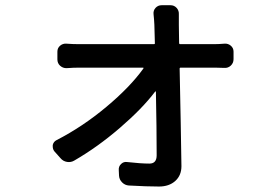

<svg xmlns="http://www.w3.org/2000/svg" viewBox="-20 -636 1040 727"><path d="M658.2 -473.6Q658.2 -468.8 662.1 -468.8H791Q807.6 -468.8 830.1 -470.7Q843.8 -471.7 854 -462.9Q864.3 -454.1 864.3 -440.4V-412.1Q864.3 -397.5 854 -387.7Q843.8 -377.9 829.1 -378.9Q806.6 -379.9 793.9 -379.9H664.1Q660.2 -379.9 660.2 -376Q665 -152.3 667 -6.8Q667 28.3 643.6 49.3Q620.1 70.3 582 70.3Q536.1 70.3 467.8 66.4Q453.1 65.4 442.4 54.7Q431.6 43.9 430.7 29.3L429.7 7.8Q428.7 -5.9 438.5 -15.1Q448.2 -24.4 460.9 -22.5Q512.7 -16.6 545.9 -16.6Q573.2 -16.6 573.2 -47.9Q573.2 -149.4 570.3 -289.1Q570.3 -290 569.3 -290Q568.4 -290 567.4 -289.1Q518.6 -224.6 434.1 -151.9Q349.6 -79.1 261.7 -28.3Q249 -20.5 233.9 -22.9Q218.8 -25.4 209 -37.1L185.5 -63.5Q179.7 -71.3 179.7 -81.1Q179.7 -84 179.7 -86.9Q182.6 -99.6 194.3 -105.5Q293 -156.2 382.8 -231.4Q472.7 -306.6 522.5 -376Q525.4 -379.9 520.5 -379.9H280.3Q258.8 -379.9 231.4 -377.9Q217.8 -377.9 207.5 -387.2Q197.3 -396.5 197.3 -411.1V-440.4Q197.3 -454.1 207.5 -462.9Q217.8 -471.7 231.4 -470.7Q254.9 -468.8 278.3 -468.8H562.5Q567.4 -468.8 566.4 -473.6Q565.4 -512.7 564.5 -542Q563.5 -563.5 561.5 -581.1Q559.6 -595.7 568.8 -606Q578.1 -616.2 591.8 -616.2H626Q639.6 -616.2 648.9 -606Q658.2 -595.7 657.2 -581.1Q657.2 -568.4 657.2 -542Z"/></svg>

Font: Gen Jyuu Gothic L Monospace Medium
Style: Regular
Weight: 500
Designer: [Source Han Sans]
Ryoko NISHIZUKA  (kana & ideographs); Paul D. Hunt (Latin, Greek & Cyrillic); Wenlong ZHANG  (bopomofo
Version: Version 1.002.20150607